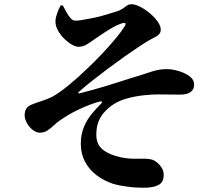

<svg xmlns="http://www.w3.org/2000/svg" viewBox="-20 -817 1040 903"><path d="M655 66Q615 66 576 60.5Q537 55 513 48Q468 33 433.5 6.5Q399 -20 379.5 -57Q360 -94 360 -141Q360 -185 374.5 -219.5Q389 -254 410.5 -280Q432 -306 452 -326Q461 -335 459.5 -338.5Q458 -342 447 -339Q407 -328 361 -307Q315 -286 285 -266Q254 -247 235.5 -229.5Q217 -212 202 -202.5Q187 -193 167 -193Q151 -193 134 -206Q117 -219 106.5 -238.5Q96 -258 96 -274Q96 -294 103.5 -306Q111 -318 131 -326Q148 -333 176 -342Q204 -351 224 -361Q259 -380 304.5 -417.5Q350 -455 394 -498Q408 -511 425 -528Q442 -545 460.5 -564.5Q479 -584 497.5 -605Q516 -626 533 -647Q550 -668 562 -687Q574 -703 569.5 -707.5Q565 -712 547 -705Q531 -700 508.5 -687Q486 -674 464.5 -659.5Q443 -645 428 -635Q415 -626 403 -617.5Q391 -609 378 -603Q365 -597 349 -597Q336 -597 317.5 -607.5Q299 -618 281 -636Q263 -654 251.5 -675.5Q240 -697 241 -718Q241 -733 249 -755Q257 -777 265 -791L275 -792Q283 -778 292 -761Q301 -744 311 -732.5Q321 -721 332 -720Q343 -719 363 -722.5Q383 -726 410 -731Q437 -736 467 -744.5Q497 -753 528 -763Q548 -770 558.5 -777.5Q569 -785 577.5 -791Q586 -797 599 -797Q616 -797 639.5 -785Q663 -773 685 -754.5Q707 -736 721.5 -715.5Q736 -695 736 -678Q736 -665 729 -657Q722 -649 712 -644Q702 -639 693 -634Q672 -623 639.5 -601.5Q607 -580 568 -552.5Q529 -525 489.5 -495.5Q450 -466 414 -437.5Q378 -409 351 -385Q347 -381 348.5 -379Q350 -377 354 -378Q375 -383 405.5 -391.5Q436 -400 470 -410Q504 -420 536.5 -430.5Q569 -441 594 -449Q648 -465 687.5 -478.5Q727 -492 764 -492Q788 -492 818 -483.5Q848 -475 870.5 -459Q893 -443 893 -418Q893 -397 877 -384.5Q861 -372 826 -372Q807 -372 779 -372.5Q751 -373 723 -373Q697 -373 657 -369Q617 -365 575.5 -353.5Q534 -342 503 -319Q484 -305 468 -286.5Q452 -268 442.5 -243Q433 -218 433 -183Q433 -137 464.5 -112.5Q496 -88 549 -77Q590 -69 627 -70.5Q664 -72 688 -68Q710 -64 730 -42Q750 -20 750 5Q750 40 725.5 53Q701 66 655 66Z"/></svg>

Font: Noto Serif HK ExtraLight ExtraBold
Style: Regular
Weight: 800
Version: Version 2.003-H1;hotconv 1.1.1;makeotfexe 2.6.0